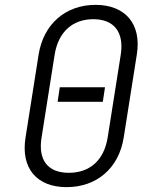

<svg xmlns="http://www.w3.org/2000/svg" viewBox="-20 -760 640 790"><path d="M254 10C378 10 469 -68 489 -194L543 -536C563 -661 496 -740 373 -740C250 -740 159 -661 139 -536L85 -194C65 -68 131 10 254 10ZM263 -49C177 -49 136 -101 151 -194L205 -536C220 -628 278 -681 364 -681C449 -681 491 -628 477 -536L423 -194C408 -101 350 -49 263 -49ZM217 -341H403L412 -401H226Z"/></svg>

Font: JetBrains Mono ExtraLight
Style: Italic
Weight: 240
Italic angle: -9°
Monospace: yes
Designer: Philipp Nurullin, Konstantin Bulenkov
Foundry: JetBrains
Version: Version 2.305